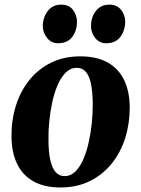

<svg xmlns="http://www.w3.org/2000/svg" viewBox="-20 -795 608 828"><path d="M326 -552Q396.5 -552 443.5 -526Q490.5 -500 514.8 -450.8Q539 -401.5 539.5 -331.5Q539.5 -261.5 519.8 -199.2Q500 -137 461.5 -89.2Q423 -41.5 367.2 -14Q311.5 13.5 240 13.5Q171.5 13.5 124.5 -12.8Q77.5 -39 53.8 -88.2Q30 -137.5 29.5 -206.5Q29 -277.5 48.8 -340Q68.5 -402.5 107 -450.2Q145.5 -498 200.8 -525Q256 -552 326 -552ZM311 -502.5Q284.5 -502.5 264.2 -482.8Q244 -463 229.5 -430.2Q215 -397.5 206 -357.2Q197 -317 192.8 -275Q188.5 -233 189 -195.5Q189 -139.5 197 -104.2Q205 -69 220.5 -52.2Q236 -35.5 258.5 -35.5Q285 -35.5 305 -55.2Q325 -75 339.2 -107.8Q353.5 -140.5 362.5 -181Q371.5 -221.5 375.8 -263.8Q380 -306 380 -344Q379.5 -401 371.8 -435.8Q364 -470.5 349 -486.5Q334 -502.5 311 -502.5ZM229.5 -608.5Q201 -608.5 182.8 -631.5Q164.5 -654.5 164.5 -684Q165.5 -721.5 186.5 -748.2Q207.5 -775 244 -775Q278 -775 295 -752Q312 -729 312 -701.5Q312 -663.5 291.8 -636Q271.5 -608.5 229.5 -608.5ZM437.5 -608.5Q408.5 -608.5 390.2 -631.5Q372 -654.5 372.5 -684Q373 -721.5 393.8 -748.2Q414.5 -775 452 -775Q485 -775 502.5 -752Q520 -729 520 -701.5Q519.5 -663.5 499 -636Q478.5 -608.5 437.5 -608.5Z"/></svg>

Font: Merriweather 60pt ExtraBold
Style: Italic
Weight: 800
Italic angle: -7.8°
Version: Version 2.101